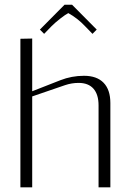

<svg xmlns="http://www.w3.org/2000/svg" viewBox="-20 -798 552 818"><path d="M287.1 -777.8 392.1 -671.9 374 -653.8 341.8 -687Q310.5 -720.2 271 -742.2Q259.3 -736.3 236.8 -718.8Q214.4 -701.2 200.2 -687L168 -653.8L149.9 -671.9L254.9 -777.8ZM117.2 -387.2V0H66.9V-632.8L117.2 -633.8V-409.2L236.8 -456.1Q285.2 -475.1 337.9 -475.1Q392.6 -475.1 421.4 -445.3Q450.2 -415.5 450.2 -358.9V0H399.9V-349.1Q399.9 -395.5 378.2 -420.2Q356.4 -444.8 314.9 -444.8Q285.2 -444.8 256.8 -435.1Z"/></svg>

Font: Resagokr
Style: Light
Weight: 300
Designer: gluk
Foundry: gluk
Version: Version 0.95